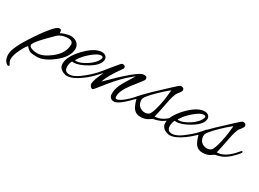

<svg xmlns="http://www.w3.org/2000/svg" viewBox="-131 -932 2225 1650"><g transform="rotate(30 982.0 -106.5)"><path d="M377 -226C377 -273 336 -305 281 -302C271 -301 256 -298 236 -292C214 -286 200 -280 193 -273C193 -298 187 -310 176 -310C172 -310 168 -309 163 -308C135 -299 85 -241 13 -134C-62 -23 -100 55 -100 102C-100 145 -86 174 -58 189C-51 193 -40 185 -43 178C-51 165 -62 151 -62 128C-62 101 -52 67 -31 26C-13 -10 2 -33 13 -42C30 -22 46 -10 62 -5C72 -2 93 0 124 0C169 0 221 -23 280 -69C345 -120 377 -172 377 -226ZM326 -236C326 -180 297 -130 240 -85C191 -47 148 -28 111 -28C94 -28 77 -30 61 -35C39 -42 28 -51 28 -64C28 -79 54 -114 107 -169C156 -220 186 -249 199 -255C224 -268 251 -274 279 -274C310 -274 326 -261 326 -236Z M687 -168C692 -175 695 -180 695 -185C695 -189 693 -191 689 -191C684 -191 679 -187 673 -179C644 -142 610 -108 569 -75C516 -30 473 -8 440 -8C407 -8 391 -25 391 -60C391 -80 396 -99 406 -117C409 -116 414 -115 420 -115C455 -115 500 -131 553 -163C612 -199 642 -236 642 -273C642 -297 621 -316 590 -316C543 -316 490 -285 431 -224C373 -163 344 -109 344 -62C344 -26 365 -2 408 10C414 12 421 13 428 13C463 13 507 -6 558 -43C607 -78 650 -119 687 -168ZM615 -266C604 -234 577 -204 533 -175C493 -150 460 -137 434 -137C429 -137 424 -138 421 -139C429 -152 437 -163 445 -174C462 -196 484 -219 512 -242C548 -272 576 -287 596 -287C613 -287 620 -280 615 -266Z M776 -304C739 -260 686 -196 669 -174C646 -145 625 -123 605 -103C598 -96 597 -91 597 -89C597 -84 599 -82 602 -82C610 -82 627 -101 630 -104L690 -167C680 -145 670 -123 661 -101C652 -80 644 -45 644 -34C644 -27 647 -20 652 -13C658 -4 666 1 676 1C681 1 695 -15 719 -46C755 -92 785 -128 809 -155C853 -204 898 -246 944 -280L880 -176C853 -129 840 -92 840 -52C840 -21 853 2 889 2C939 2 1035 -105 1065 -139C1071 -146 1079 -162 1079 -167C1079 -172 1078 -175 1075 -175C1072 -175 1056 -153 1051 -148C1027 -121 1001 -93 970 -67C937 -40 913 -27 898 -27C884 -27 884 -45 884 -54C884 -76 896 -110 920 -148C935 -171 958 -202 989 -239C1014 -271 1028 -290 1030 -295C1031 -298 1031 -300 1031 -303C1031 -322 1019 -330 994 -327C961 -327 866 -249 711 -94C723 -137 759 -200 819 -283C821 -287 822 -291 822 -295C822 -309 813 -316 795 -316C792 -316 783 -313 776 -304Z M1439 -156C1443 -161 1448 -168 1448 -175C1448 -178 1447 -180 1442 -180C1436 -180 1431 -173 1428 -170C1365 -94 1313 -63 1257 -62C1263 -84 1274 -135 1289 -214C1299 -267 1310 -304 1322 -325C1323 -326 1329 -335 1342 -351C1351 -362 1355 -371 1355 -379C1355 -395 1344 -403 1323 -403C1314 -403 1294 -385 1259 -352L1133 -234C1054 -157 1021 -116 1021 -116C1018 -113 1016 -109 1016 -105C1016 -92 1026 -95 1046 -115C1057 -73 1070 -44 1083 -28C1099 -8 1122 2 1152 2C1179 2 1202 -4 1221 -15L1253 -36C1287 -43 1313 -52 1331 -61C1365 -79 1401 -111 1439 -156ZM1269 -329 1265 -295C1262 -253 1255 -209 1244 -162C1231 -107 1217 -68 1202 -60C1191 -52 1178 -49 1164 -49C1143 -49 1123 -57 1108 -72C1091 -88 1085 -114 1087 -137C1088 -147 1097 -166 1142 -213C1187 -260 1238 -306 1269 -329Z M1706 -168C1711 -175 1714 -180 1714 -185C1714 -189 1712 -191 1708 -191C1703 -191 1698 -187 1692 -179C1663 -142 1629 -108 1588 -75C1535 -30 1492 -8 1459 -8C1426 -8 1410 -25 1410 -60C1410 -80 1415 -99 1425 -117C1428 -116 1433 -115 1439 -115C1474 -115 1519 -131 1572 -163C1631 -199 1661 -236 1661 -273C1661 -297 1640 -316 1609 -316C1562 -316 1509 -285 1450 -224C1392 -163 1363 -109 1363 -62C1363 -26 1384 -2 1427 10C1433 12 1440 13 1447 13C1482 13 1526 -6 1577 -43C1626 -78 1669 -119 1706 -168ZM1634 -266C1623 -234 1596 -204 1552 -175C1512 -150 1479 -137 1453 -137C1448 -137 1443 -138 1440 -139C1448 -152 1456 -163 1464 -174C1481 -196 1503 -219 1531 -242C1567 -272 1595 -287 1615 -287C1632 -287 1639 -280 1634 -266Z M2055 -156C2059 -161 2064 -168 2064 -175C2064 -178 2063 -180 2058 -180C2052 -180 2047 -173 2044 -170C1981 -94 1929 -63 1873 -62C1879 -84 1890 -135 1905 -214C1915 -267 1926 -304 1938 -325C1939 -326 1945 -335 1958 -351C1967 -362 1971 -371 1971 -379C1971 -395 1960 -403 1939 -403C1930 -403 1910 -385 1875 -352L1749 -234C1670 -157 1637 -116 1637 -116C1634 -113 1632 -109 1632 -105C1632 -92 1642 -95 1662 -115C1673 -73 1686 -44 1699 -28C1715 -8 1738 2 1768 2C1795 2 1818 -4 1837 -15L1869 -36C1903 -43 1929 -52 1947 -61C1981 -79 2017 -111 2055 -156ZM1885 -329 1881 -295C1878 -253 1871 -209 1860 -162C1847 -107 1833 -68 1818 -60C1807 -52 1794 -49 1780 -49C1759 -49 1739 -57 1724 -72C1707 -88 1701 -114 1703 -137C1704 -147 1713 -166 1758 -213C1803 -260 1854 -306 1885 -329Z"/></g></svg>

Font: AlexBrush
Style: Regular
Weight: 400
Designer: Robert E. Leuschke
Foundry: Robert E. Leuschke
Version: Version 1.001